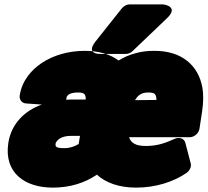

<svg xmlns="http://www.w3.org/2000/svg" viewBox="-20 -808 947 876"><path d="M281 -353C283 -357 284 -361 284 -364C284 -366 285 -368 286 -369C292 -378 305 -386 337 -386C365 -386 372 -377 371 -354H329C313 -354 297 -354 281 -353ZM221 48C299 48 366 27 422 -11C463 26 523 48 601 48C690 48 771 22 831 -19C844 -28 855 -47 850 -63L826 -155C821 -178 796 -183 778 -175C735 -156 700 -142 645 -142C597 -142 577 -157 569 -182H847C863 -182 886 -197 890 -220L902 -299C908 -339 909 -377 903 -410C885 -508 811 -576 686 -576C622 -577 567 -560 521 -532C482 -561 430 -576 367 -576C292 -576 224 -556 171 -521C126 -491 81 -443 70 -373C67 -356 78 -337 99 -336L171 -331C95 -304 32 -246 18 -156C-3 -19 94 48 221 48ZM234 -154C234 -157 235 -158 238 -162C247 -175 266 -188 304 -188H345L339 -151C321 -140 299 -132 274 -132C232 -132 232 -140 234 -154ZM694 -352 596 -351C610 -374 625 -386 657 -386C687 -386 693 -378 694 -352ZM571 -788H724C724 -788 800 -780 742 -725L584 -574C576 -566 564 -562 554 -562H439C439 -562 368 -558 416 -619L536 -770C545 -781 559 -788 571 -788Z"/></svg>

Font: Asimov Print
Style: EIt
Weight: 500
Designer: Google
Version: Version 2.000980; 2014